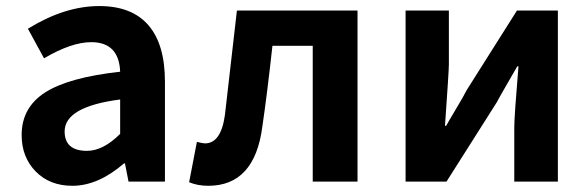

<svg xmlns="http://www.w3.org/2000/svg" viewBox="-20 -594 1922 628"><path d="M216.8 13.7Q142.6 13.7 96.7 -33.2Q50.8 -80.1 50.8 -152.3Q50.8 -242.2 127.4 -291.5Q204.1 -340.8 373 -359.4Q369.1 -456.1 278.3 -456.1Q213.9 -456.1 124 -403.3L71.3 -500Q191.4 -574.2 304.7 -574.2Q411.1 -574.2 465.3 -511.7Q519.5 -449.2 519.5 -327.1V0H400.4L388.7 -59.6H385.7Q300.8 13.7 216.8 13.7ZM264.6 -100.6Q317.4 -100.6 373 -156.2V-268.6Q191.4 -245.1 191.4 -164.1Q191.4 -100.6 264.6 -100.6Z M661.1 13.7Q626 13.7 598.6 2L624 -129.9Q643.6 -125 650.4 -125Q703.1 -125 715.8 -218.8Q730.5 -343.8 754.9 -559.6H1149.4V0H1002.9V-444.3H871.1Q853.5 -284.2 837.9 -178.7Q812.5 13.7 661.1 13.7Z M1306.6 0V-559.6H1448.2V-382.8Q1448.2 -363.3 1435.5 -182.6H1439.5Q1444.3 -192.4 1470.7 -236.3Q1497.1 -280.3 1506.8 -299.8L1670.9 -559.6H1804.7V0H1662.1V-175.8Q1662.1 -212.9 1675.8 -377H1671.9Q1666 -366.2 1640.1 -321.8Q1614.3 -277.3 1604.5 -258.8L1440.4 0Z"/></svg>

Font: Gen Shin Gothic Bold
Style: Bold
Weight: 700
Designer: [Source Han Sans]
Ryoko NISHIZUKA  (kana & ideographs); Paul D. Hunt (Latin, Greek & Cyrillic); Wenlong ZHANG  (bopomofo
Version: Version 1.002.20150607